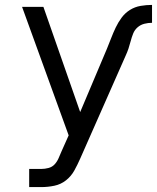

<svg xmlns="http://www.w3.org/2000/svg" viewBox="-20 -548 640 783"><path d="M99 215V141H148Q163 141 178 137Q193 133 203 122Q213 111 219 97Q225 83 231 69L260 4L70 -520H157L307 -91L416 -349Q425 -371 433.5 -393Q442 -415 452 -436Q462 -457 476 -476Q490 -495 510 -507.5Q530 -520 553.5 -524Q577 -528 600 -528V-455Q584 -455 568.5 -451Q553 -447 541 -436.5Q529 -426 523 -411Q517 -396 513 -380.5Q509 -365 504 -350Q499 -335 492 -320L307 99Q296 124 283 147.5Q270 171 249 187.5Q228 204 201.5 209.5Q175 215 148 215Z"/></svg>

Font: Nova
Style: Regular
Weight: 400
Monospace: yes
Designer: Belleve Invis
Foundry: Belleve Invis
Version: Version 24.1.4; ttfautohint (v1.8.4)